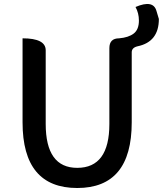

<svg xmlns="http://www.w3.org/2000/svg" viewBox="-20 -929 816 962"><path d="M669 -697Q640 -690 640 -667V-316Q640 13 367 13Q93 13 93 -316V-737Q209 -737 209 -677V-308Q209 -88 367 -88Q528 -88 528 -308V-688Q528 -737 577 -737Q624 -741 650 -761Q676 -781 676 -826Q676 -863 659 -894Q748 -932 764 -874L776 -834Q776 -719 669 -697Z"/></svg>

Font: Swei Half Moon CJK SC
Style: Medium
Weight: 500
Version: Version 2.071